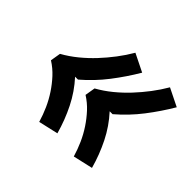

<svg xmlns="http://www.w3.org/2000/svg" viewBox="-122 -767 844 844"><g transform="rotate(45 300.0 -345.0)"><path d="M419 -88Q409 -122 394.5 -154.5Q380 -187 360.5 -216.5Q341 -246 317.5 -271.5Q294 -297 264 -316L272 -364Q308 -384 341 -411Q374 -438 402.5 -468.5Q431 -499 456.5 -532.5Q482 -566 503 -602L586 -561Q550 -500 506.5 -443.5Q463 -387 408 -340H390Q434 -292 463.5 -233Q493 -174 511 -109ZM204 -88Q194 -122 179.5 -154.5Q165 -187 145.5 -216.5Q126 -246 102.5 -271.5Q79 -297 49 -316L57 -364Q93 -384 126 -411Q159 -438 187.5 -468.5Q216 -499 241.5 -532.5Q267 -566 288 -602L371 -561Q335 -500 291.5 -443.5Q248 -387 193 -340H175Q219 -292 248.5 -233Q278 -174 296 -109Z"/></g></svg>

Font: Iosevka HT Extrabold Extended
Style: Italic
Weight: 800
Width: 7
Italic angle: -9°
Monospace: yes
Designer: Belleve Invis
Foundry: Belleve Invis
Version: Version 32.3.0; ttfautohint (v1.8.4)